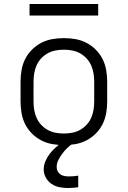

<svg xmlns="http://www.w3.org/2000/svg" viewBox="-20 -719 640 962"><path d="M300 8Q271 8 242 3Q213 -2 187 -15.5Q161 -29 140 -50Q119 -71 106 -97Q93 -123 88 -152Q83 -181 83 -210V-310Q83 -339 88 -368Q93 -397 106 -423Q119 -449 140 -470Q161 -491 187 -504.5Q213 -518 242 -523Q271 -528 300 -528Q329 -528 358 -523Q387 -518 413 -504.5Q439 -491 460 -470Q481 -449 494 -423Q507 -397 512 -368Q517 -339 517 -310V-210Q517 -181 512 -152Q507 -123 494 -97Q481 -71 460 -50Q439 -29 413 -15.5Q387 -2 358 3Q329 8 300 8ZM300 -50Q321 -50 342 -54Q363 -58 381 -68Q399 -78 413.5 -93.5Q428 -109 436.5 -128Q445 -147 448.5 -168Q452 -189 452 -210V-310Q452 -331 448.5 -352Q445 -373 436.5 -392Q428 -411 413.5 -426.5Q399 -442 381 -452Q363 -462 342 -466Q321 -470 300 -470Q279 -470 258 -466Q237 -462 219 -452Q201 -442 186.5 -426.5Q172 -411 163.5 -392Q155 -373 151.5 -352Q148 -331 148 -310V-210Q148 -189 151.5 -168Q155 -147 163.5 -128Q172 -109 186.5 -93.5Q201 -78 219 -68Q237 -58 258 -54Q279 -50 300 -50ZM321 223Q300 223 278.5 219Q257 215 239 203Q221 191 210 171.5Q199 152 199 130Q199 109 207.5 89Q216 69 229 52Q242 35 258 20.5Q274 6 292 -5L297 -8H345V0Q330 10 316.5 23Q303 36 292 51Q281 66 272.5 82.5Q264 99 264 118Q264 129 269 139Q274 149 283 155Q292 161 303 163Q314 165 325 165Q337 165 349 164Q361 163 372 161V219Q360 221 347 222Q334 223 321 223ZM128 -641V-699H472V-641Z"/></svg>

Font: Iosevka SS04 Light Extended
Style: Regular
Weight: 300
Width: 7
Monospace: yes
Designer: Belleve Invis
Foundry: Belleve Invis
Version: Version 19.0.0; ttfautohint (v1.8.4)